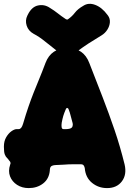

<svg xmlns="http://www.w3.org/2000/svg" viewBox="-20 -938 662 983"><path d="M127 25Q93 25 67.5 8.5Q42 -8 31.5 -35Q21 -62 32 -95Q32 -95 33 -98Q34 -101 34 -101Q34 -105 33 -108Q32 -110 30.5 -112Q29 -114 27 -116Q21 -125 15 -130.5Q9 -136 4.5 -147.5Q0 -159 0 -186V-188Q0 -215 11.5 -235Q23 -255 38.5 -266Q54 -277 66 -277H76Q90 -277 98 -304Q113 -355 126 -392.5Q139 -430 152 -463Q165 -496 180 -532Q195 -568 213 -616Q242 -692 326 -692Q408 -692 437 -616Q473 -524 505.5 -440Q538 -356 566.5 -272.5Q595 -189 618 -96Q630 -44 604 -9.5Q578 25 528 25Q484 25 451 -2Q418 -29 414 -77Q414 -77 414 -77.5Q414 -78 412 -84Q408 -97 395 -97Q368 -97 354 -97Q340 -97 330.5 -96.5Q321 -96 307 -95Q293 -94 265 -93Q256 -93 247 -89.5Q238 -86 236 -75Q235 -71 235.5 -71.5Q236 -72 235 -64Q231 -22 200.5 1.5Q170 25 127 25ZM305 -277Q314 -277 320.5 -277Q327 -277 336 -279Q348 -282 351 -290.5Q354 -299 352 -307Q346 -327 342 -344.5Q338 -362 331 -379Q330 -383 325.5 -385Q321 -387 317 -379Q308 -358 304 -344.5Q300 -331 296 -310Q294 -297 295.5 -287Q297 -277 305 -277ZM533 -858Q544 -843 542.5 -823.5Q541 -804 529.5 -786Q518 -768 500 -757Q460 -733 432.5 -715Q405 -697 374 -674Q325 -636 276 -674Q242 -700 211.5 -725Q181 -750 152 -765Q125 -780 116.5 -807Q108 -834 120 -858L122 -862Q142 -903 174.5 -910Q207 -917 235 -898Q258 -884 275.5 -870Q293 -856 317 -840Q320 -839 322.5 -838Q325 -837 329 -840Q349 -854 363.5 -873Q378 -892 406 -908Q433 -926 467.5 -913Q502 -900 530 -862Z"/></svg>

Font: Winky Sans Black
Style: Regular
Weight: 900
Designer: Simon Atzbach
Foundry: typofactur
Version: Version 1.205